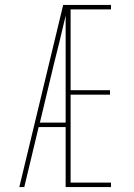

<svg xmlns="http://www.w3.org/2000/svg" viewBox="-20 -755 540 775"><path d="M58 0 117 -245 235 -735H428V-717H265V-391H424V-373H265V-18H428V0H245V-242H136L78 0ZM141 -260H245V-692Q233 -641 221 -590.5Q209 -540 196 -490Z"/></svg>

Font: Iosevka SS04 Thin
Style: Regular
Weight: 100
Monospace: yes
Designer: Belleve Invis
Foundry: Belleve Invis
Version: Version 19.0.0; ttfautohint (v1.8.4)